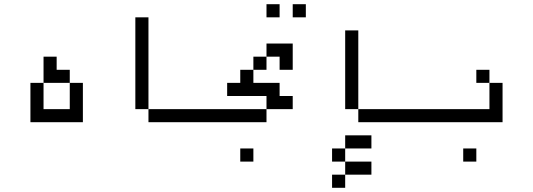

<svg xmlns="http://www.w3.org/2000/svg" viewBox="-20 -770 2540 915"><path d="M125 -375V-187.5H375V-375H312.5Q312.5 -375 312.5 -250H187.5Q187.5 -250 187.5 -375ZM187.5 -375H312.5V-437.5H250V-500H187.5Q187.5 -500 187.5 -375Z M1000 -187.5V-250H687.5V-187.5ZM687.5 -250V-687.5H625V-250Z M1187.5 0V-62.5H1125V0ZM1375 -250V-312.5H1312.5V-375H1187.5V-437.5H1125V-375H1062.5V-312.5H1250V-250H1000V-187.5H1250V-250ZM1312.5 -687.5V-750H1250V-687.5ZM1437.5 -687.5V-750H1375V-687.5ZM1187.5 -437.5H1250V-500H1187.5ZM1312.5 -500V-437.5H1375Q1375 -437.5 1375 -562.5H1250V-500Z M1750 62.5V0H1625V62.5H1562.5V125H1625V62.5ZM1750 -62.5V-125H1625V-62.5H1562.5V0H1625V-62.5ZM2000 -187.5V-250H1687.5V-187.5ZM1687.5 -250Q1687.5 -250 1687.5 -625H1625Q1625 -625 1625 -250Z M2250 0V-62.5H2187.5V0ZM2312.5 -250H2000V-187.5H2375V-375H2312.5Q2312.5 -375 2312.5 -250ZM2312.5 -375V-437.5H2250V-375Z"/></svg>

Font: UnifontExMono
Style: Regular
Weight: 500
Version: Version 15.0.06